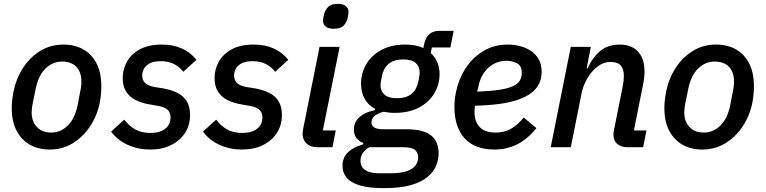

<svg xmlns="http://www.w3.org/2000/svg" viewBox="-20 -763 3969 995"><path d="M237 12Q179 12 135 -13Q91 -38 66 -85.5Q41 -133 41 -203Q41 -225 43.5 -246.5Q46 -268 50 -289Q65 -359 101 -413.5Q137 -468 190 -500Q243 -532 309 -532Q368 -532 412 -507Q456 -482 480.5 -434Q505 -386 505 -317Q505 -295 503 -273.5Q501 -252 497 -231Q483 -162 446 -107Q409 -52 356 -20Q303 12 237 12ZM245 -76Q294 -76 331 -112Q368 -148 382 -217L398 -300Q400 -309 401 -319Q402 -329 402 -339Q402 -371 391 -394.5Q380 -418 357.5 -431Q335 -444 302 -444Q253 -444 216 -408Q179 -372 165 -303L148 -220Q147 -212 145.5 -201.5Q144 -191 144 -181Q144 -149 156 -126Q168 -103 190 -89.5Q212 -76 245 -76Z M758 12Q696 12 642.5 -12Q589 -36 556 -81L624 -143Q649 -110 681.5 -92Q714 -74 759 -74Q809 -74 836.5 -96Q864 -118 864 -155Q864 -176 851 -191.5Q838 -207 800 -214L755 -222Q713 -229 682 -245Q651 -261 633.5 -288.5Q616 -316 616 -358Q616 -404 638 -443.5Q660 -483 705 -507.5Q750 -532 819 -532Q877 -532 922 -512Q967 -492 998 -453L930 -391Q912 -415 883 -430.5Q854 -446 813 -446Q766 -446 741.5 -425Q717 -404 717 -371Q717 -349 731 -334Q745 -319 781 -312L826 -305Q869 -297 900.5 -281Q932 -265 948.5 -237Q965 -209 965 -167Q965 -115 939.5 -75Q914 -35 867.5 -11.5Q821 12 758 12Z M1234 12Q1172 12 1118.5 -12Q1065 -36 1032 -81L1100 -143Q1125 -110 1157.5 -92Q1190 -74 1235 -74Q1285 -74 1312.5 -96Q1340 -118 1340 -155Q1340 -176 1327 -191.5Q1314 -207 1276 -214L1231 -222Q1189 -229 1158 -245Q1127 -261 1109.5 -288.5Q1092 -316 1092 -358Q1092 -404 1114 -443.5Q1136 -483 1181 -507.5Q1226 -532 1295 -532Q1353 -532 1398 -512Q1443 -492 1474 -453L1406 -391Q1388 -415 1359 -430.5Q1330 -446 1289 -446Q1242 -446 1217.5 -425Q1193 -404 1193 -371Q1193 -349 1207 -334Q1221 -319 1257 -312L1302 -305Q1345 -297 1376.5 -281Q1408 -265 1424.5 -237Q1441 -209 1441 -167Q1441 -115 1415.5 -75Q1390 -35 1343.5 -11.5Q1297 12 1234 12Z M1709 -614Q1680 -614 1667 -626Q1654 -638 1654 -656Q1654 -662 1655.5 -669.5Q1657 -677 1659 -689Q1665 -711 1680.5 -727Q1696 -743 1731 -743Q1760 -743 1773 -731Q1786 -719 1786 -701Q1786 -695 1785 -687Q1784 -679 1781 -668Q1776 -646 1760.5 -630Q1745 -614 1709 -614ZM1703 0H1626Q1589 0 1568.5 -19.5Q1548 -39 1548 -70Q1548 -76 1549 -82Q1550 -88 1551 -95L1636 -520H1740L1653 -87H1720Z M2253 31Q2253 65 2239.5 97Q2226 129 2194.5 155Q2163 181 2108 196.5Q2053 212 1969 212Q1892 212 1845 198Q1798 184 1776.5 158Q1755 132 1755 97Q1755 53 1783.5 26Q1812 -1 1862 -15L1863 -22Q1839 -31 1826.5 -48.5Q1814 -66 1814 -91Q1814 -131 1844 -157Q1874 -183 1923 -192L1924 -199Q1888 -218 1869.5 -251Q1851 -284 1851 -330Q1851 -384 1878 -430Q1905 -476 1956 -504Q2007 -532 2081 -532Q2108 -532 2131.5 -527.5Q2155 -523 2174 -514L2177 -530Q2184 -566 2203.5 -584.5Q2223 -603 2256 -603H2331L2314 -517H2218L2212 -488Q2234 -469 2246 -441Q2258 -413 2258 -379Q2258 -325 2230.5 -279Q2203 -233 2151 -205.5Q2099 -178 2025 -178Q2010 -178 1996 -179.5Q1982 -181 1968 -184Q1941 -177 1923 -163.5Q1905 -150 1905 -128Q1905 -111 1920 -102Q1935 -93 1967 -93H2088Q2174 -93 2213.5 -61.5Q2253 -30 2253 31ZM2147 53Q2147 28 2130.5 14Q2114 0 2069 0H1894Q1871 13 1859.5 31Q1848 49 1848 70Q1848 89 1857.5 103.5Q1867 118 1889 126.5Q1911 135 1949 135H2003Q2055 135 2086.5 124.5Q2118 114 2132.5 95Q2147 76 2147 53ZM2037 -254Q2086 -254 2113 -277Q2140 -300 2148 -340Q2152 -362 2153.5 -370.5Q2155 -379 2155 -386Q2155 -418 2134.5 -436.5Q2114 -455 2070 -455Q2021 -455 1994 -432Q1967 -409 1959 -368Q1955 -347 1953.5 -338Q1952 -329 1952 -322Q1952 -290 1973 -272Q1994 -254 2037 -254Z M2542 12Q2441 12 2388 -46Q2335 -104 2335 -208Q2335 -228 2337 -247.5Q2339 -267 2343 -285Q2357 -354 2393.5 -410Q2430 -466 2485.5 -499Q2541 -532 2612 -532Q2643 -532 2674.5 -524Q2706 -516 2731 -499.5Q2756 -483 2771.5 -456Q2787 -429 2787 -390Q2787 -357 2774 -330Q2761 -303 2734 -282Q2707 -261 2665.5 -246.5Q2624 -232 2568.5 -224.5Q2513 -217 2441 -215Q2440 -206 2439.5 -197Q2439 -188 2439 -182Q2439 -134 2465.5 -105Q2492 -76 2549 -76Q2592 -76 2627 -95Q2662 -114 2694 -154L2760 -99Q2711 -39 2657 -13.5Q2603 12 2542 12ZM2604 -448Q2568 -448 2538 -431.5Q2508 -415 2487.5 -385Q2467 -355 2459 -314L2453 -288Q2525 -291 2570 -298Q2615 -305 2640 -317.5Q2665 -330 2674.5 -346.5Q2684 -363 2684 -385Q2684 -423 2658.5 -435.5Q2633 -448 2604 -448Z M2938 0H2834L2938 -520H3042L3020 -409H3025Q3053 -469 3092.5 -500.5Q3132 -532 3190 -532Q3254 -532 3287 -495Q3320 -458 3320 -392Q3320 -376 3318 -358.5Q3316 -341 3312 -322L3265 -87H3330L3313 0H3232Q3199 0 3179 -17Q3159 -34 3159 -66Q3159 -72 3160 -78Q3161 -84 3162 -90L3207 -315Q3210 -330 3211.5 -344Q3213 -358 3213 -370Q3213 -405 3197 -423.5Q3181 -442 3145 -442Q3118 -442 3095.5 -430Q3073 -418 3054 -398Q3032 -374 3016 -342.5Q3000 -311 2994 -280Z M3619 12Q3561 12 3517 -13Q3473 -38 3448 -85.5Q3423 -133 3423 -203Q3423 -225 3425.5 -246.5Q3428 -268 3432 -289Q3447 -359 3483 -413.5Q3519 -468 3572 -500Q3625 -532 3691 -532Q3750 -532 3794 -507Q3838 -482 3862.5 -434Q3887 -386 3887 -317Q3887 -295 3885 -273.5Q3883 -252 3879 -231Q3865 -162 3828 -107Q3791 -52 3738 -20Q3685 12 3619 12ZM3627 -76Q3676 -76 3713 -112Q3750 -148 3764 -217L3780 -300Q3782 -309 3783 -319Q3784 -329 3784 -339Q3784 -371 3773 -394.5Q3762 -418 3739.5 -431Q3717 -444 3684 -444Q3635 -444 3598 -408Q3561 -372 3547 -303L3530 -220Q3529 -212 3527.5 -201.5Q3526 -191 3526 -181Q3526 -149 3538 -126Q3550 -103 3572 -89.5Q3594 -76 3627 -76Z"/></svg>

Font: IBM Plex Sans Medium
Style: Italic
Weight: 500
Italic angle: -11.31°
Designer: Mike Abbink, Paul van der Laan, Pieter van Rosmalen
Foundry: Bold Monday
Version: Version 3.201